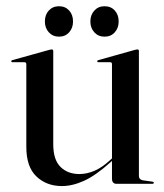

<svg xmlns="http://www.w3.org/2000/svg" viewBox="-20 -604 538 631"><path d="M348 -17V-78V-80.5V-393.5Q348 -396 346.8 -397.8Q345.5 -399.5 342 -399.5H303Q301.5 -399.5 300.5 -400.5Q299.5 -401.5 299.5 -402.5Q299.5 -404.5 300.5 -405.2Q301.5 -406 303.5 -406.5L423 -440Q427 -441 428.8 -441.2Q430.5 -441.5 432 -441.5Q434.5 -441.5 435.5 -440Q436.5 -438.5 436.5 -436V-26Q436.5 -20 439.5 -16.5Q442.5 -13 449 -11.5L480.5 -7Q483.5 -6.5 484.5 -5.5Q485.5 -4.5 485.5 -3Q485.5 -2 484.5 -1Q483.5 0 481 0H362Q355.5 0 351.8 -4.2Q348 -8.5 348 -17ZM66.5 -121V-393.5Q66.5 -396 65 -397.8Q63.5 -399.5 60 -399.5H21Q19 -399.5 18 -400.5Q17 -401.5 17 -402.5Q17 -404.5 18.2 -405.2Q19.5 -406 21 -406.5L141.5 -440Q145.5 -441 147 -441.2Q148.5 -441.5 150.5 -441.5Q152.5 -441.5 153.8 -440Q155 -438.5 155 -436V-130Q155 -79 178.8 -55.5Q202.5 -32 241 -32Q265 -32 290 -42.5Q315 -53 341 -77L357.5 -92L361.5 -87.5L344.5 -72Q294.5 -27 256.2 -9.8Q218 7.5 183.5 7.5Q133 7.5 99.8 -24Q66.5 -55.5 66.5 -121ZM174 -483.5Q153.5 -483.5 140.5 -497.8Q127.5 -512 127.5 -533.5Q127.5 -555.5 140.5 -569.5Q153.5 -583.5 174 -583.5Q194.5 -583.5 207.2 -569.5Q220 -555.5 220 -533.5Q220 -512 207.2 -497.8Q194.5 -483.5 174 -483.5ZM323.5 -483.5Q303 -483.5 290 -497.8Q277 -512 277 -533.5Q277 -555 290 -569.2Q303 -583.5 323.5 -583.5Q344.5 -583.5 357.2 -569.5Q370 -555.5 370 -533.5Q370 -512 357.2 -497.8Q344.5 -483.5 323.5 -483.5Z"/></svg>

Font: Fraunces 120pt
Style: Regular
Weight: 400
Version: Version 1.000;[b76b70a41]